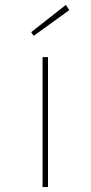

<svg xmlns="http://www.w3.org/2000/svg" viewBox="-20 -756 368 776"><path d="M152 0V-525H174V0ZM116 -611 106 -626 246 -736 260 -715Z"/></svg>

Font: Lexend Mega Thin
Style: Regular
Weight: 250
Version: Version 1.007